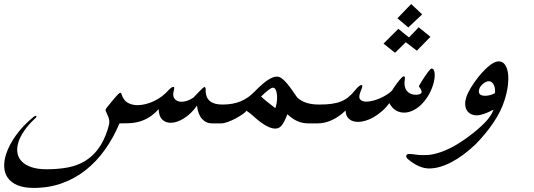

<svg xmlns="http://www.w3.org/2000/svg" viewBox="-163 -672 2613 940"><path d="M909.7 -67.9H875.5Q846.2 -67.9 826.4 -89.6Q806.6 -111.3 801.3 -154.8Q787.1 -134.3 770.8 -118.7Q754.4 -103 737.5 -92.5Q720.7 -82 704.1 -76.4Q687.5 -70.8 672.9 -70.8Q647.5 -70.8 631.1 -86.9Q614.7 -103 613.8 -137.7Q589.4 -111.3 565.9 -97.2Q542.5 -83 518.8 -76.4Q495.1 -69.8 471.2 -68.8Q447.3 -67.9 421.9 -67.9Q392.6 2 351.3 60.1Q310.1 118.2 257.6 159.9Q205.1 201.7 141.1 224.9Q77.1 248 2.4 248Q-45.9 248 -77.1 234.9Q-108.4 221.7 -124.5 199.2Q-140.6 176.8 -142.3 146.7Q-144 116.7 -133.3 83Q-118.7 37.6 -84.5 -10Q-50.3 -57.6 0.5 -99.1Q2.4 -101.1 5.6 -102.8Q8.8 -104.5 11.2 -105Q17.1 -105 15.1 -100.1Q14.2 -96.2 7.8 -91.3Q-23.4 -62 -43.7 -32.7Q-64 -3.4 -72.8 23.9Q-81.5 52.2 -77.6 76.4Q-73.7 100.6 -56.4 118.4Q-39.1 136.2 -8.8 146.5Q21.5 156.7 65.4 156.7Q121.6 156.7 168.5 147.9Q215.3 139.2 252.7 116.7Q290 94.2 318.1 56.4Q346.2 18.6 364.7 -39.6Q369.1 -54.2 371.1 -63.7Q373 -73.2 371.8 -82.5Q370.6 -91.8 366.2 -102.3Q361.8 -112.8 354.5 -129.4Q353 -133.3 354.5 -136.2Q355.5 -138.7 356.4 -140.6Q357.4 -142.6 359.9 -145L359.4 -144.5Q366.2 -152.8 376.2 -165.3Q386.2 -177.7 396 -189.5Q405.8 -201.2 414.1 -209.5Q422.4 -217.8 425.8 -217.8Q429.7 -217.8 432.6 -209.5Q440.9 -181.6 461.7 -169.4Q482.4 -157.2 510.3 -157.2Q529.3 -157.2 550 -162.4Q570.8 -167.5 590.8 -177Q610.8 -186.5 629.2 -200.2Q647.5 -213.9 662.1 -230.5Q676.3 -246.6 686.5 -246.6Q692.9 -246.6 687.5 -227.1Q680.7 -200.7 692.6 -187.3Q704.6 -173.8 725.1 -173.8Q753.4 -173.8 784.2 -194.3Q786.1 -196.3 793.9 -204.6Q801.8 -212.9 810.8 -222.2Q819.8 -231.4 827.6 -238.8Q835.4 -246.1 837.4 -246.1Q841.8 -246.1 843.3 -240.2Q844.7 -234.4 843.8 -224.1Q845.2 -192.9 865.7 -176.5Q886.2 -160.2 924.3 -160.2H939Z M1115.2 -199.7Q1126.5 -188.5 1143.8 -174.6Q1161.1 -160.6 1184.6 -142.6Q1185.5 -143.6 1186 -145.5Q1186.5 -147.5 1187.5 -150.4Q1191.9 -165 1193.1 -181.4Q1194.3 -197.8 1192.6 -211.4Q1190.9 -225.1 1186 -233.9Q1181.2 -242.7 1173.3 -242.7Q1165.5 -242.7 1150.6 -231Q1135.7 -219.2 1115.2 -199.7ZM1386.2 -67.9H1348.1Q1318.8 -67.9 1293.7 -78.6Q1268.6 -89.4 1244.1 -112.8Q1235.4 -90.8 1228.3 -77.1Q1221.2 -63.5 1214.4 -55.9Q1207.5 -48.3 1200.2 -45.4Q1192.9 -42.5 1184.1 -42.5Q1146.5 -42.5 1085 -96.7Q1071.3 -109.4 1060.8 -117.4Q1050.3 -125.5 1043.9 -129.9Q1039.6 -123 1024.4 -112.5Q1009.3 -102.1 990.5 -92Q971.7 -82 952.4 -75Q933.1 -67.9 919.4 -67.9H881.3L910.2 -160.2H927.2Q978 -160.2 1016.1 -176.3Q1054.2 -192.4 1085 -225.1Q1121.1 -262.2 1147 -279.5Q1172.9 -296.9 1192.9 -296.9Q1205.6 -296.9 1218.3 -286.9Q1231 -276.9 1243.4 -262Q1255.9 -247.1 1268.1 -229Q1280.3 -210.9 1292 -194.8Q1328.1 -160.2 1398.4 -160.2H1415.5Z M1903.8 -601.6 1835.9 -537.6 1782.7 -582.5 1850.1 -652.3ZM1944.3 -491.7 1877.9 -423.8 1823.7 -465.3Q1811 -452.6 1797.6 -439.5Q1784.2 -426.3 1771 -413.6L1714.8 -458.5L1787.1 -530.8L1839.4 -488.8Q1851.1 -501 1863.3 -513.4Q1875.5 -525.9 1886.7 -538.6ZM1957.5 -257.3Q1947.3 -225.1 1931.2 -199.7Q1915 -174.3 1896 -156.7Q1877 -139.2 1856.2 -129.9Q1835.4 -120.6 1815.4 -120.6Q1793.9 -120.6 1775.1 -131.6Q1756.3 -142.6 1743.2 -167Q1726.6 -144.5 1706.8 -127.4Q1687 -110.4 1666.7 -98.6Q1646.5 -86.9 1626.7 -81.1Q1606.9 -75.2 1589.8 -75.2Q1563.5 -75.2 1546.6 -89.1Q1529.8 -103 1528.8 -130.9Q1498 -100.6 1462.4 -84.2Q1426.8 -67.9 1391.6 -67.9H1357.9L1386.7 -160.2H1401.4Q1436 -160.2 1461.7 -163.8Q1487.3 -167.5 1507.6 -175.8Q1527.8 -184.1 1543.9 -197.5Q1560.1 -210.9 1576.2 -231Q1586.4 -243.7 1594.2 -249.8Q1602.1 -255.9 1606.4 -255.9Q1613.3 -255.9 1609.9 -244.6Q1609.4 -242.2 1607.7 -237.8Q1606 -233.4 1604.2 -229Q1602.5 -224.6 1601.1 -220.7Q1599.6 -216.8 1599.1 -214.8Q1591.8 -192.9 1601.8 -183.6Q1611.8 -174.3 1630.4 -174.3Q1647.5 -174.3 1668.5 -180.4Q1689.5 -186.5 1708.7 -196Q1728 -205.6 1743.4 -217.3Q1758.8 -229 1763.7 -240.7Q1779.8 -264.2 1792.7 -280Q1805.7 -295.9 1813 -298.3Q1818.4 -298.3 1819.1 -294.2Q1819.8 -290 1818.8 -282.7Q1815.9 -266.6 1818.1 -252.9Q1820.3 -239.3 1827.4 -229.2Q1834.5 -219.2 1846.4 -213.6Q1858.4 -208 1875 -208Q1885.3 -208 1892.6 -211.4Q1899.9 -214.8 1900.4 -217.8Q1904.3 -229 1887.2 -249.5Q1889.6 -253.9 1894.3 -261.7Q1898.9 -269.5 1905 -279.3Q1911.1 -289.1 1918 -299.1Q1924.8 -309.1 1930.9 -317.4Q1937 -325.7 1942.1 -331.1Q1947.3 -336.4 1949.7 -336.4Q1957 -336.4 1960.7 -329.3Q1964.4 -322.3 1965.1 -311Q1965.8 -299.8 1963.9 -285.6Q1961.9 -271.5 1957.5 -257.3Z M2259.8 -215.8Q2261.7 -226.1 2260.3 -236.6Q2258.8 -247.1 2254.9 -255.6Q2251 -264.2 2244.6 -269.3Q2238.3 -274.4 2230 -274.4Q2223.6 -274.4 2216.3 -271Q2209 -267.6 2202.4 -262.2Q2195.8 -256.8 2190.7 -250.2Q2185.5 -243.7 2183.6 -236.8Q2173.3 -203.1 2212.4 -203.1Q2236.3 -203.1 2259.8 -215.8ZM2307.6 -182.6Q2290.5 -127.9 2253.2 -72.3Q2215.8 -16.6 2164.1 35.6Q2135.3 63 2106 84.7Q2076.7 106.4 2047.9 121.6Q2019 136.7 1991.2 144.8Q1963.4 152.8 1938 152.8Q1888.7 152.8 1834.5 107.4Q1829.6 103.5 1827.1 98.4Q1824.7 93.3 1826.2 89.4Q1828.1 82 1838.9 82Q1856 82 1871.8 84.7Q1887.7 87.4 1904.3 87.4Q1918 87.4 1931.2 86.7Q1944.3 85.9 1958 83Q1991.7 76.2 2033.4 56.9Q2075.2 37.6 2126.5 0Q2178.2 -38.1 2210.2 -71Q2242.2 -104 2253.4 -135.3Q2226.1 -121.1 2206.1 -114.3Q2186 -107.4 2171.4 -107.4Q2153.8 -107.4 2141.4 -114.3Q2128.9 -121.1 2122.1 -132.8Q2115.2 -144.5 2114.5 -160.6Q2113.8 -176.8 2119.6 -195.3Q2126.5 -216.8 2142.8 -243.7Q2159.2 -270.5 2183.1 -300.3Q2243.2 -371.6 2278.3 -371.6Q2297.4 -371.6 2308.8 -356Q2320.3 -340.3 2324 -314.2Q2327.6 -288.1 2323.5 -253.9Q2319.3 -219.7 2307.6 -182.6Z"/></svg>

Font: XB Zar
Style: Italic
Weight: 400
Italic angle: -12°
Designer: Behnam
Foundry: Irmug
Version: Version 8.005 2009